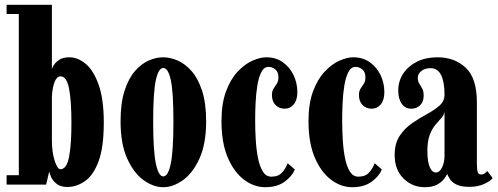

<svg xmlns="http://www.w3.org/2000/svg" viewBox="-20 -770 2076 801"><path d="M261 10Q234.5 10 218.5 -1.5Q202.5 -13 194.8 -28.2Q187 -43.5 185.5 -55L172.5 0H7.5V-39H58.5V-711.5H7.5V-750H196.5V-482Q197.5 -487 204.8 -498.8Q212 -510.5 227.5 -520.8Q243 -531 269.5 -531Q305.5 -531 338.5 -502.8Q371.5 -474.5 392.2 -414.5Q413 -354.5 413 -259Q413 -155 391 -96.5Q369 -38 334 -14Q299 10 261 10ZM232 -64Q258 -64 268 -114.8Q278 -165.5 278 -257.5Q278 -350.5 268 -401Q258 -451.5 232.5 -451.5Q217 -451.5 207.8 -428.2Q198.5 -405 196.5 -366.5V-185Q196.5 -135.5 208 -99.8Q219.5 -64 232 -64Z M661 11Q619.5 11 578.5 -18.8Q537.5 -48.5 510.2 -109.5Q483 -170.5 483 -263.5Q483 -339.5 499.5 -391Q516 -442.5 542.8 -473.2Q569.5 -504 600.5 -517.5Q631.5 -531 661 -531Q690 -531 721.2 -517.5Q752.5 -504 779.5 -473.2Q806.5 -442.5 823.2 -391Q840 -339.5 840 -263.5Q840 -170.5 812.5 -109.5Q785 -48.5 743.8 -18.8Q702.5 11 661 11ZM661 -34Q681.5 -34 692.5 -87.5Q703.5 -141 703.5 -263.5Q703.5 -386 692.5 -436.2Q681.5 -486.5 661 -486.5Q641.5 -486.5 630.2 -436.2Q619 -386 619 -263.5Q619 -141 630.2 -87.5Q641.5 -34 661 -34Z M1086.5 11Q1039.5 11 997.8 -20.5Q956 -52 930 -113.2Q904 -174.5 904 -264Q904 -338 923 -389Q942 -440 971.5 -471.2Q1001 -502.5 1033 -516.8Q1065 -531 1091 -531Q1131 -531 1160 -510.2Q1189 -489.5 1204.8 -456.5Q1220.5 -423.5 1220.5 -385.5Q1220.5 -352.5 1205.5 -334.5Q1190.5 -316.5 1168 -316.5Q1144.5 -316.5 1129.5 -331.8Q1114.5 -347 1114.5 -373.5Q1114.5 -390 1121.2 -400.2Q1128 -410.5 1134.8 -420.8Q1141.5 -431 1141.5 -447Q1141.5 -470 1128.5 -480.5Q1115.5 -491 1100 -491Q1081.5 -491 1070.2 -469Q1059 -447 1053.5 -412.5Q1048 -378 1046.2 -339.5Q1044.5 -301 1044.5 -268Q1044.5 -227.5 1047 -186Q1049.5 -144.5 1056.5 -109.8Q1063.5 -75 1076.8 -54Q1090 -33 1112 -33Q1141.5 -33 1157 -50.5Q1172.5 -68 1180 -89L1210 -63Q1198.5 -34.5 1167.2 -11.8Q1136 11 1086.5 11Z M1449.5 11Q1402.5 11 1360.8 -20.5Q1319 -52 1293 -113.2Q1267 -174.5 1267 -264Q1267 -338 1286 -389Q1305 -440 1334.5 -471.2Q1364 -502.5 1396 -516.8Q1428 -531 1454 -531Q1494 -531 1523 -510.2Q1552 -489.5 1567.8 -456.5Q1583.5 -423.5 1583.5 -385.5Q1583.5 -352.5 1568.5 -334.5Q1553.5 -316.5 1531 -316.5Q1507.5 -316.5 1492.5 -331.8Q1477.5 -347 1477.5 -373.5Q1477.5 -390 1484.2 -400.2Q1491 -410.5 1497.8 -420.8Q1504.5 -431 1504.5 -447Q1504.5 -470 1491.5 -480.5Q1478.5 -491 1463 -491Q1444.5 -491 1433.2 -469Q1422 -447 1416.5 -412.5Q1411 -378 1409.2 -339.5Q1407.5 -301 1407.5 -268Q1407.5 -227.5 1410 -186Q1412.5 -144.5 1419.5 -109.8Q1426.5 -75 1439.8 -54Q1453 -33 1475 -33Q1504.5 -33 1520 -50.5Q1535.5 -68 1543 -89L1573 -63Q1561.5 -34.5 1530.2 -11.8Q1499 11 1449.5 11Z M1751.5 11Q1700.5 11 1663.5 -25.2Q1626.5 -61.5 1626.5 -123.5Q1626.5 -172 1647.5 -203.5Q1668.5 -235 1699.5 -256.2Q1730.5 -277.5 1761.5 -294.2Q1792.5 -311 1813.5 -329.5Q1834.5 -348 1834.5 -374.5Q1834.5 -428 1820.2 -456.8Q1806 -485.5 1776.5 -485.5Q1752.5 -485.5 1737.8 -473.8Q1723 -462 1723 -445.5Q1723 -431.5 1729 -421.8Q1735 -412 1741.2 -401Q1747.5 -390 1747.5 -371Q1747.5 -346 1733 -331.2Q1718.5 -316.5 1695 -316.5Q1671 -316.5 1656.2 -336.8Q1641.5 -357 1641.5 -392.5Q1641.5 -432 1662.5 -463.5Q1683.5 -495 1720.2 -513Q1757 -531 1805 -531Q1877 -531 1923.2 -487.2Q1969.5 -443.5 1969.5 -343V-86.5Q1969.5 -60 1973.5 -51Q1977.5 -42 1986.5 -42Q1996 -42 2002.8 -47.2Q2009.5 -52.5 2013 -56.5L2035.5 -27Q2026 -14.5 1999.8 -2.5Q1973.5 9.5 1938.5 9.5Q1903 9.5 1884 -0.2Q1865 -10 1857 -22.8Q1849 -35.5 1845.5 -44.5Q1843.5 -38.5 1834 -25.2Q1824.5 -12 1804.8 -0.5Q1785 11 1751.5 11ZM1798 -50.5Q1814.5 -50.5 1824.5 -72Q1834.5 -93.5 1834.5 -120V-304Q1832.5 -290 1821.5 -278Q1810.5 -266 1796.8 -249.8Q1783 -233.5 1773 -207.8Q1763 -182 1763 -140.5Q1763 -95.5 1772.8 -73Q1782.5 -50.5 1798 -50.5Z"/></svg>

Font: Imbue 10pt ExtraBold
Style: Regular
Weight: 800
Designer: Tyler Finck
Foundry: Etcetera Type Company
Version: Version 1.102; ttfautohint (v1.8.3)